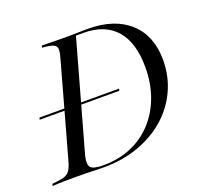

<svg xmlns="http://www.w3.org/2000/svg" viewBox="-122 -690 852 808"><g transform="rotate(-20 304.0 -285.5)"><path d="M26.6 -280.6 29 -289.5H385.5L383.1 -280.6ZM-17.7 0 -15.3 -8.9Q20.2 -12.1 37.9 -17.3Q55.6 -22.6 64.9 -36.7Q74.2 -50.8 81.5 -78.2L196.8 -492.7Q204.8 -520.2 203.6 -534.3Q202.4 -548.4 187.5 -554Q172.6 -559.7 139.5 -562.1L141.9 -571Q158.1 -571 175.4 -570.6Q192.7 -570.2 210.9 -569.8Q229 -569.4 246 -569.4Q264.5 -569.4 283.9 -569.8Q303.2 -570.2 320.2 -570.6Q337.1 -571 346.8 -571Q466.1 -571 533.5 -510.1Q600.8 -449.2 600.8 -340.3Q600.8 -266.9 571.8 -204.4Q542.7 -141.9 490.7 -96.4Q438.7 -50.8 367.7 -25.4Q296.8 0 212.1 0Q196.8 0 177 -0.8Q157.3 -1.6 136.3 -2Q115.3 -2.4 96 -2.4Q65.3 -2.4 36.3 -2Q7.3 -1.6 -17.7 0ZM214.5 -8.9Q282.3 -8.9 338.3 -32.7Q394.4 -56.5 435.1 -100.4Q475.8 -144.4 498 -204.4Q520.2 -264.5 520.2 -337.1Q520.2 -446.8 470.2 -504Q420.2 -561.3 323.4 -561.3H291.1L155.6 -76.6Q145.2 -36.3 156.9 -22.6Q168.5 -8.9 214.5 -8.9Z"/></g></svg>

Font: Playfair 144pt Light
Style: Italic
Weight: 300
Italic angle: -15.6°
Designer: Claus Eggers Sørensen
Foundry: Claus Eggers Sørensen
Version: Version 2.001;gftools[0.9.30]